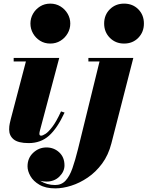

<svg xmlns="http://www.w3.org/2000/svg" viewBox="-20 -780 814 1060"><path d="M148 -650Q148 -679 162.2 -704Q176.5 -729 201.2 -744.5Q226 -760 257.5 -760Q289 -760 314 -744.5Q339 -729 353.5 -704Q368 -679 368 -650Q368 -621 353.5 -595.8Q339 -570.5 314 -555Q289 -539.5 257.5 -539.5Q226 -539.5 201.2 -555Q176.5 -570.5 162.2 -595.8Q148 -621 148 -650ZM336.5 -158.5Q296.5 -72 250.8 -31Q205 10 138.5 10Q80.5 10 55.5 -10.5Q30.5 -31 30.5 -65Q30.5 -84 34 -99Q37.5 -114 39.5 -122.5L123 -440.5H55.5V-460H307L200.5 -59.5Q199.5 -55.5 198.5 -50.8Q197.5 -46 197.5 -41.5Q197.5 -31 207 -31Q215.5 -31 231.2 -41Q247 -51 269 -79.8Q291 -108.5 317 -165ZM555 -650Q555 -697.5 586.5 -728.8Q618 -760 665 -760Q712.5 -760 743.5 -728.8Q774.5 -697.5 774.5 -650Q774.5 -603 743.5 -571.2Q712.5 -539.5 665 -539.5Q618 -539.5 586.5 -571.2Q555 -603 555 -650ZM716 -460 595 11.5Q578.5 76 543.8 123Q509 170 464.5 200.2Q420 230.5 373.2 245.2Q326.5 260 285 260Q232 260 198 240.2Q164 220.5 148 192.2Q132 164 132 138.5Q132 92.5 163.5 63.2Q195 34 236.5 34Q277.5 34 306.8 61Q336 88 336 133Q336 167 308 194.8Q280 222.5 236 222.5Q218.5 222.5 201.5 218Q238.5 241.5 284.5 241.5Q319.5 241.5 342 217.2Q364.5 193 380 148.5Q395.5 104 410.5 43.5L529.5 -440.5H468V-460Z"/></svg>

Font: Bodoni* 11pt Fatface
Style: Italic
Weight: 900
Italic angle: -13°
Version: Version 2.3